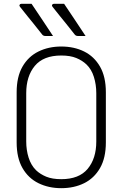

<svg xmlns="http://www.w3.org/2000/svg" viewBox="-20 -963 640 1003"><path d="M145 -943Q176 -896 202 -858Q228 -820 257 -775H217Q206 -775 200 -783Q173 -818 156 -838.5Q139 -859 123.5 -878.5Q108 -898 84 -928Q80 -933 82.5 -938Q85 -943 91 -943ZM315 -943Q346 -896 372 -858Q398 -820 427 -775H387Q376 -775 370 -783Q343 -818 326 -838.5Q309 -859 293.5 -878.5Q278 -898 254 -928Q250 -933 252.5 -938Q255 -943 261 -943ZM300 -720Q367 -720 419.5 -694Q472 -668 502.5 -615Q533 -562 533 -481V-219Q533 -138 502.5 -85Q472 -32 419.5 -6Q367 20 300 20Q234 20 181 -6Q128 -32 97.5 -85Q67 -138 67 -219V-481Q67 -562 97.5 -615Q128 -668 181 -694Q234 -720 300 -720ZM117 -224Q117 -179 129.5 -139.5Q142 -100 168 -74Q190 -53 221.5 -40Q253 -27 300 -27Q393 -27 438 -81Q483 -135 483 -224V-476Q483 -521 470.5 -561Q458 -601 432 -626Q410 -647 378.5 -660Q347 -673 300 -673Q207 -673 162 -619Q117 -565 117 -476Z"/></svg>

Font: Recursive Mn Lnr St Lt
Style: Regular
Weight: 300
Monospace: yes
Version: Version 1.079;hotconv 1.0.112;makeotfexe 2.5.65598; ttfautoh